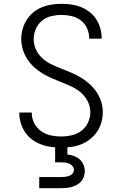

<svg xmlns="http://www.w3.org/2000/svg" viewBox="-20 -763 640 1003"><path d="M299 8Q272 8 246 4.5Q220 1 195 -8.5Q170 -18 148.5 -33.5Q127 -49 112 -71Q97 -93 89 -118.5Q81 -144 81 -170Q81 -172 81 -173Q81 -174 81 -175H146Q146 -174 146 -173.5Q146 -173 146 -172Q146 -144 159 -119Q172 -94 194.5 -78Q217 -62 244 -56Q271 -50 299 -50Q327 -50 355 -56.5Q383 -63 405 -79.5Q427 -96 439.5 -122.5Q452 -149 452 -177Q452 -205 439.5 -231Q427 -257 406.5 -276Q386 -295 360.5 -307.5Q335 -320 308.5 -330.5Q282 -341 256 -352Q230 -363 206 -377Q182 -391 160.5 -410Q139 -429 123.5 -452.5Q108 -476 99.5 -503.5Q91 -531 91 -559Q91 -585 98 -610.5Q105 -636 119 -658.5Q133 -681 153.5 -698Q174 -715 198.5 -725Q223 -735 249 -739Q275 -743 301 -743Q327 -743 352.5 -739.5Q378 -736 402 -726.5Q426 -717 447 -701Q468 -685 482 -663.5Q496 -642 503.5 -616.5Q511 -591 511 -566Q511 -565 511 -563.5Q511 -562 511 -561H446Q446 -562 446 -562.5Q446 -563 446 -564Q446 -591 434.5 -616Q423 -641 401.5 -657Q380 -673 354 -679Q328 -685 301 -685Q274 -685 247 -678.5Q220 -672 199 -654.5Q178 -637 167 -611.5Q156 -586 156 -559Q156 -530 168 -504Q180 -478 201 -459Q222 -440 247.5 -427.5Q273 -415 299 -405Q325 -395 351 -384Q377 -373 401.5 -358.5Q426 -344 447 -325Q468 -306 484 -282.5Q500 -259 508.5 -232Q517 -205 517 -177Q517 -150 509.5 -123.5Q502 -97 487 -75Q472 -53 450.5 -36Q429 -19 404 -9Q379 1 352.5 4.5Q326 8 299 8ZM185 220V162H300Q311 162 321.5 160.5Q332 159 342 155.5Q352 152 359 143.5Q366 135 366 124Q366 114 359 105Q352 96 342 92Q332 88 321.5 86.5Q311 85 300 85H268V0H332V44Q350 46 366.5 52Q383 58 396 69.5Q409 81 416 97.5Q423 114 423 131Q423 145 418.5 159Q414 173 404.5 184Q395 195 382.5 202Q370 209 356.5 213Q343 217 328.5 218.5Q314 220 300 220Z"/></svg>

Font: Iosevka SS04 Light Extended
Style: Regular
Weight: 300
Width: 7
Monospace: yes
Designer: Belleve Invis
Foundry: Belleve Invis
Version: Version 19.0.0; ttfautohint (v1.8.4)